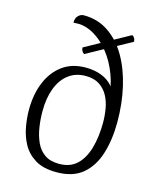

<svg xmlns="http://www.w3.org/2000/svg" viewBox="-112 -808 735 899"><g transform="rotate(15 255.5 -358.5)"><path d="M248 13Q183 13 143.5 -11.5Q104 -36 83.5 -74Q63 -112 55.5 -155Q48 -198 48 -236Q48 -311 72 -369.5Q96 -428 142 -462Q188 -496 255 -496Q296 -496 329.5 -483.5Q363 -471 384.5 -446.5Q406 -422 411 -386L397 -376Q394 -442 372.5 -498.5Q351 -555 317.5 -597Q284 -639 244.5 -662Q205 -685 168 -685Q160 -685 153 -684.5Q146 -684 144 -684Q143 -695 147 -705Q151 -715 160.5 -722.5Q170 -730 183 -730Q250 -730 302.5 -694.5Q355 -659 390.5 -598Q426 -537 444.5 -457Q463 -377 463 -287Q463 -203 442 -134.5Q421 -66 374 -26.5Q327 13 248 13ZM249 -28Q303 -28 335.5 -59Q368 -90 383.5 -144.5Q399 -199 399 -269Q399 -302 393 -336Q387 -370 372 -397Q357 -424 331 -441Q305 -458 264 -458Q216 -458 181.5 -431.5Q147 -405 129 -357.5Q111 -310 111 -246Q111 -207 117 -168.5Q123 -130 137.5 -98Q152 -66 179 -47Q206 -28 249 -28ZM215 -583 425 -699Q440 -692 441 -671L230 -555Q215 -565 215 -583Z"/></g></svg>

Font: Arima Light
Style: Regular
Weight: 300
Designer: Joana Correia and Natanael Gama
Foundry: NDISCOVER
Version: Version 1.101;gftools[0.9.23]